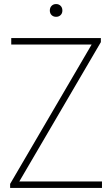

<svg xmlns="http://www.w3.org/2000/svg" viewBox="-20 -928 554 948"><path d="M30 0V-20L440 -721L447.5 -708H35.5V-740H478V-720L68 -19.5L60.5 -32H483.5V0ZM257 -845Q243.5 -845 234.8 -853.5Q226 -862 226 -876Q226 -890.5 234.8 -899.2Q243.5 -908 257 -908Q270.5 -908 279.2 -899.2Q288 -890.5 288 -876Q288 -862 279.2 -853.5Q270.5 -845 257 -845Z"/></svg>

Font: Encode Sans SC SemiCondensed Thin
Style: Regular
Weight: 250
Width: 4
Designer: Multiple Designers
Foundry: Impallari Type
Version: Version 3.002